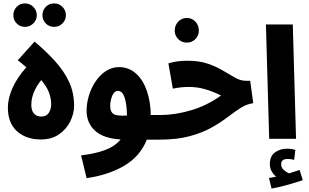

<svg xmlns="http://www.w3.org/2000/svg" viewBox="-20 -811 1806 1122"><path d="M296 -654Q267 -654 247.5 -674Q228 -694 228 -722Q228 -751 247.5 -771Q267 -791 296 -791Q325 -791 345 -771Q365 -751 365 -722Q365 -694 345 -674Q325 -654 296 -654ZM126 -654Q97 -654 77.5 -674Q58 -694 58 -722Q58 -751 77.5 -771Q97 -791 126 -791Q154 -791 174.5 -771Q195 -751 195 -722Q195 -694 174.5 -674Q154 -654 126 -654Z M218 4Q133 4 79.5 -44Q26 -92 26 -182Q26 -235 52.5 -295.5Q79 -356 134 -418L84 -459L182 -568Q252 -509 304 -451Q356 -393 384.5 -330.5Q413 -268 413 -193Q413 -148 391 -102.5Q369 -57 325.5 -26.5Q282 4 218 4ZM221 -130Q251 -130 265 -151.5Q279 -173 279 -201Q279 -237 266 -271Q253 -305 221 -343Q163 -271 163 -198Q163 -166 178 -148Q193 -130 221 -130Z M486 230 454 97Q533 88 592 66.5Q651 45 685 4Q585 -2 535.5 -47Q486 -92 486 -164Q486 -207 499.5 -252Q513 -297 538.5 -335Q564 -373 599 -396Q634 -419 677 -419Q734 -418 775 -381Q816 -344 838 -280.5Q860 -217 861 -139H922Q955 -139 972.5 -118.5Q990 -98 990 -69Q990 -33 971.5 -14Q953 5 913 5H838Q799 103 706 157.5Q613 212 486 230ZM624 -190Q624 -158 643 -145Q662 -132 722 -136Q721 -203 708 -241.5Q695 -280 669 -280Q648 -280 636 -251.5Q624 -223 624 -190Z M1072 -562Q1042 -562 1021.5 -582.5Q1001 -603 1001 -632Q1001 -663 1021.5 -684.5Q1042 -706 1072 -706Q1102 -706 1122 -684.5Q1142 -663 1142 -632Q1142 -603 1122 -582.5Q1102 -562 1072 -562Z M912 5 921 -139Q1003 -139 1096.5 -166.5Q1190 -194 1272 -253Q1221 -278 1176 -290.5Q1131 -303 1083 -303Q1038 -303 990 -293L964 -441Q992 -449 1018 -452.5Q1044 -456 1075 -456Q1145 -456 1195.5 -438.5Q1246 -421 1284.5 -397.5Q1323 -374 1354.5 -356.5Q1386 -339 1416 -339H1442L1460 -208Q1422 -203 1386.5 -180.5Q1351 -158 1310 -126.5Q1269 -95 1215.5 -65Q1162 -35 1088 -15Q1014 5 912 5Z M1567 291 1552 229Q1578 225 1594 221Q1578 209 1567.5 190Q1557 171 1557 148Q1557 101 1587 79.5Q1617 58 1656 58Q1684 58 1706 65L1699 123Q1679 118 1661 118Q1623 118 1623 148Q1623 169 1638.5 182.5Q1654 196 1670 202Q1703 192 1731 182L1749 242Q1714 254 1665 268Q1616 282 1567 291Z M1553 0 1534 -668H1691L1710 0Z"/></svg>

Font: Noto Sans Arabic ExtCond ExtBd
Style: Regular
Weight: 800
Width: 2
Designer: Monotype Design Team, Nadine Chahine, Nizar Qandah and Khaled Hosny
Foundry: Monotype Imaging Inc.
Version: Version 2.012; ttfautohint (v1.8.4.7-5d5b)